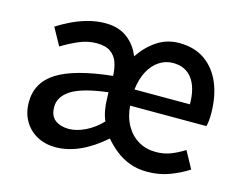

<svg xmlns="http://www.w3.org/2000/svg" viewBox="-84 -693 1051 836"><g transform="rotate(15 441.5 -275.0)"><path d="M224 14Q177 14 140.5 -6Q104 -26 83 -62Q62 -98 62 -146Q62 -235 140 -284Q218 -333 387 -351Q386 -383 377 -410Q368 -437 345.5 -453.5Q323 -470 282 -470Q241 -470 202 -453Q163 -436 127 -414L84 -492Q112 -510 146 -526.5Q180 -543 218.5 -553.5Q257 -564 297 -564Q355 -564 394.5 -535Q434 -506 453 -457Q487 -507 531 -535.5Q575 -564 629 -564Q698 -564 745.5 -530.5Q793 -497 817.5 -438Q842 -379 842 -301Q842 -285 840.5 -270.5Q839 -256 836 -245H492Q496 -194 517.5 -156.5Q539 -119 573.5 -99Q608 -79 651 -79Q688 -79 718.5 -91Q749 -103 779 -122L821 -45Q782 -20 736.5 -3Q691 14 637 14Q593 14 557.5 0.5Q522 -13 494 -35.5Q466 -58 444 -84Q388 -35 333 -10.5Q278 14 224 14ZM260 -78Q294 -78 333.5 -97Q373 -116 406 -151Q397 -170 392 -197Q387 -224 387 -250L386 -277Q271 -263 222.5 -232Q174 -201 174 -155Q174 -114 198 -96Q222 -78 260 -78ZM492 -318H742Q742 -392 712 -432.5Q682 -473 625 -473Q592 -473 563.5 -454.5Q535 -436 516.5 -401.5Q498 -367 492 -318Z"/></g></svg>

Font: Noto Sans SC Medium
Style: Regular
Weight: 500
Designer: Ryoko NISHIZUKA  (kana, bopomofo & ideographs); Paul D. Hunt (Latin, Greek & Cyrillic); Sandoll Communications , Soo-you
Foundry: Adobe
Version: Version 2.004-H2;hotconv 1.0.118;makeotfexe 2.5.65603